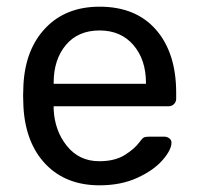

<svg xmlns="http://www.w3.org/2000/svg" viewBox="-20 -550 599 580"><path d="M49.8 -261.2 50.8 -293.9Q56.6 -401.9 117.9 -465.8Q179.2 -529.8 280.8 -529.8Q390.6 -529.8 451.4 -460Q512.2 -390.1 512.2 -270V-252Q512.2 -242.2 505.6 -235.6Q499 -229 488.8 -229H142.1V-220.2Q145 -155.3 182.1 -109.1Q219.2 -63 279.8 -63Q326.7 -63 356.4 -81.5Q386.2 -100.1 400.9 -120.1Q409.7 -132.3 414.8 -134.8Q419.9 -137.2 432.1 -137.2H476.1Q484.9 -137.2 491.5 -132.1Q498 -127 498 -119.1Q498 -97.2 470.9 -66.2Q443.8 -35.2 394.5 -12.7Q345.2 9.8 280.8 9.8Q179.2 9.8 118.2 -53.7Q57.1 -117.2 50.8 -227.1ZM142.1 -296.9H420.9V-299.8Q420.9 -369.6 383.1 -413.8Q345.2 -458 280.8 -458Q215.8 -458 179 -414.1Q142.1 -370.1 142.1 -299.8Z"/></svg>

Font: Rubik AZ
Style: Regular
Weight: 400
Designer: Hubert and Fischer
Foundry: Hubert & Fischer
Version: Version 2.000